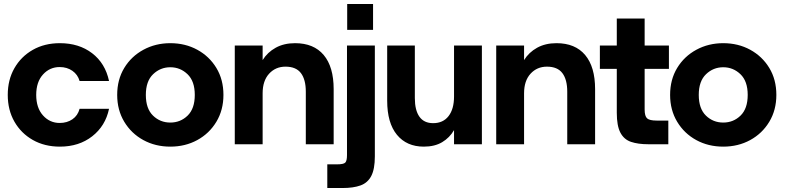

<svg xmlns="http://www.w3.org/2000/svg" viewBox="-20 -725 3943 965"><path d="M281 12Q204 12 145 -21.5Q86 -55 52.5 -113.5Q19 -172 19 -248Q19 -324 52.5 -382.5Q86 -441 145 -474.5Q204 -508 281 -508Q377 -508 443 -457.5Q509 -407 528 -318H380Q371 -350 344 -369Q317 -388 280 -388Q230 -388 196 -350.5Q162 -313 162 -248Q162 -183 196 -145Q230 -107 280 -107Q317 -107 344 -125.5Q371 -144 380 -178H528Q510 -92 443.5 -40Q377 12 281 12Z M836 12Q761 12 700.5 -21Q640 -54 604.5 -113Q569 -172 569 -248Q569 -325 604.5 -383.5Q640 -442 701 -475Q762 -508 836 -508Q911 -508 971.5 -475Q1032 -442 1067.5 -383.5Q1103 -325 1103 -248Q1103 -172 1067.5 -113Q1032 -54 971.5 -21Q911 12 836 12ZM836 -109Q887 -109 923 -144Q959 -179 959 -248Q959 -317 922.5 -352Q886 -387 836 -387Q786 -387 749.5 -352Q713 -317 713 -248Q713 -179 749 -144Q785 -109 836 -109Z M1160 0V-496H1300V-423Q1324 -462 1365.5 -485Q1407 -508 1463 -508Q1557 -508 1607 -448.5Q1657 -389 1657 -277V0H1517V-264Q1517 -325 1492.5 -357.5Q1468 -390 1415 -390Q1365 -390 1332.5 -354.5Q1300 -319 1300 -256V0Z M1725 -575V-705H1855V-575ZM1625 220V101H1674Q1706 101 1715 92.5Q1724 84 1724 55V-496H1864V61Q1864 125 1846 159.5Q1828 194 1792 207Q1756 220 1702 220Z M2110 12Q2024 12 1975 -47.5Q1926 -107 1926 -219V-496H2065V-232Q2065 -171 2088 -138.5Q2111 -106 2157 -106Q2207 -106 2234.5 -141.5Q2262 -177 2262 -240V-496H2402V0H2262V-71Q2240 -33 2202.5 -10.5Q2165 12 2110 12Z M2474 0V-496H2614V-423Q2638 -462 2679.5 -485Q2721 -508 2777 -508Q2871 -508 2921 -448.5Q2971 -389 2971 -277V0H2831V-264Q2831 -325 2806.5 -357.5Q2782 -390 2729 -390Q2679 -390 2646.5 -354.5Q2614 -319 2614 -256V0Z M3239 0Q3187 0 3151.5 -12Q3116 -24 3098 -58.5Q3080 -93 3080 -158V-379H2995V-496H3080V-632H3220V-496H3342V-379H3220V-175Q3220 -141 3232.5 -130Q3245 -119 3280 -119H3339V0Z M3615 12Q3540 12 3479.5 -21Q3419 -54 3383.5 -113Q3348 -172 3348 -248Q3348 -325 3383.5 -383.5Q3419 -442 3480 -475Q3541 -508 3615 -508Q3690 -508 3750.5 -475Q3811 -442 3846.5 -383.5Q3882 -325 3882 -248Q3882 -172 3846.5 -113Q3811 -54 3750.5 -21Q3690 12 3615 12ZM3615 -109Q3666 -109 3702 -144Q3738 -179 3738 -248Q3738 -317 3701.5 -352Q3665 -387 3615 -387Q3565 -387 3528.5 -352Q3492 -317 3492 -248Q3492 -179 3528 -144Q3564 -109 3615 -109Z"/></svg>

Font: Host Grotesk ExtraBold
Style: Regular
Weight: 800
Designer: Doğukan Karapınar
Foundry: Element Type
Version: Version 1.003; ttfautohint (v1.8.4.7-5d5b)